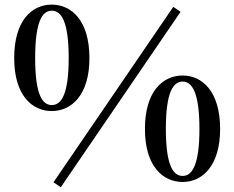

<svg xmlns="http://www.w3.org/2000/svg" viewBox="-20 -771 1006 824"><path d="M202.1 -294.4C286.8 -294.4 363.8 -362.8 363.8 -521.9C363.8 -682.9 286.8 -751.2 202.1 -751.2C116.7 -751.2 40.9 -682.9 40.9 -521.9C40.9 -362.8 116.7 -294.4 202.1 -294.4ZM202.1 -320.1C163.7 -320.1 130.9 -360.2 130.9 -521.9C130.9 -683.7 163.7 -725.2 202.1 -725.2C241.3 -725.2 274.8 -683 274.8 -521.9C274.8 -361.6 241.3 -320.1 202.1 -320.1ZM764 10C847.9 10 924.7 -58.4 924.7 -217.8C924.7 -378.5 847.9 -446.9 764 -446.9C678.3 -446.9 602 -378.5 602 -217.8C602 -58.4 678.3 10 764 10ZM764 -16C724.8 -16 691.8 -57.3 691.8 -217.8C691.8 -379.3 724.8 -420.9 764 -420.9C802.1 -420.9 835.9 -378.6 835.9 -217.8C835.9 -57.3 802.1 -16 764 -16ZM240.9 32.6 755 -720.3 723.7 -741.7 209.6 11.2Z"/></svg>

Font: Source Han Serif CN VF
Style: Regular
Weight: 250
Designer: Ryoko NISHIZUKA 西塚涼子 (kana & ideographs); Frank Grießhammer (Latin, Greek & Cyrillic); Wenlong ZHANG 张文龙 (bopomofo); San
Foundry: Adobe
Version: Version 2.002;hotconv 1.1.0;makeotfexe 2.6.0